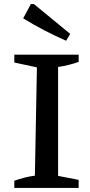

<svg xmlns="http://www.w3.org/2000/svg" viewBox="-20 -932 446 952"><path d="M51 0V-36Q77 -45 102.5 -51.5Q128 -58 153 -61L163 -598L51 -622V-661H370V-625Q347 -617 321.5 -610.5Q296 -604 268 -600V-60L370 -40V0ZM308 -730Q253 -754 200 -781.5Q147 -809 95 -841L133 -912H148L328 -764Z"/></svg>

Font: Piazzolla Thin SemiBold
Style: Regular
Weight: 600
Version: Version 2.005